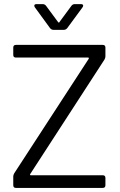

<svg xmlns="http://www.w3.org/2000/svg" viewBox="-20 -920 589 940"><path d="M482.9 0H58.1Q44.9 0 44.9 -13.2V-56.2Q44.9 -63.5 49.8 -71.8L414.1 -631.8Q417 -638.2 411.1 -638.2H58.1Q44.9 -638.2 44.9 -650.9V-687Q44.9 -700.2 58.1 -700.2H482.9Q496.1 -700.2 496.1 -687V-644Q496.1 -636.2 491.2 -627.9L127.9 -67.9Q125 -62 130.9 -62H482.9Q496.1 -62 496.1 -48.8V-13.2Q496.1 0 482.9 0ZM293 -773.9H241.2Q231.9 -773.9 225.1 -782.2L150.9 -883.8Q147.9 -888.2 147.9 -892.1Q147.9 -899.9 159.2 -899.9H189Q198.7 -899.9 205.1 -892.1L264.2 -812Q269.5 -806.6 271 -812L330.1 -892.1Q336.4 -899.9 346.2 -899.9H376Q387.2 -899.9 387.2 -892.1Q387.2 -888.7 383.8 -883.8L309.1 -782.2Q302.2 -773.9 293 -773.9Z"/></svg>

Font: Barlow
Style: Regular
Weight: 400
Designer: Jeremy Tribby
Foundry: Jeremy Tribby
Version: Version 1.101